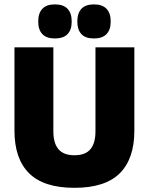

<svg xmlns="http://www.w3.org/2000/svg" viewBox="-20 -860 694 896"><path d="M327.5 16.5Q184.5 16.5 116 -51.2Q47.5 -119 47.5 -250V-639H229V-247.5Q229 -191.5 253 -163.5Q277 -135.5 327.5 -135.5Q378 -135.5 401.8 -163.5Q425.5 -191.5 425.5 -247.5V-639H607V-250Q607 -119 538.8 -51.2Q470.5 16.5 327.5 16.5ZM236 -680.5Q197 -680.5 177.8 -700.8Q158.5 -721 158.5 -757.5V-761.5Q158.5 -798.5 177.8 -819Q197 -839.5 236 -839.5Q276 -839.5 295.2 -819Q314.5 -798.5 314.5 -761.5V-757.5Q314.5 -721 295.2 -700.8Q276 -680.5 236 -680.5ZM418.5 -680.5Q379 -680.5 360 -700.8Q341 -721 341 -757.5V-761.5Q341 -798.5 360 -819Q379 -839.5 418.5 -839.5Q457.5 -839.5 477 -819Q496.5 -798.5 496.5 -761.5V-757.5Q496.5 -721 477 -700.8Q457.5 -680.5 418.5 -680.5Z"/></svg>

Font: Anek Malayalam ExtraBold
Style: Regular
Weight: 800
Version: Version 1.003